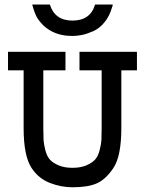

<svg xmlns="http://www.w3.org/2000/svg" viewBox="-20 -793 626 829"><path d="M14.6 -569.3H262.7V-489.3H167V-240.2Q167 -208 168 -189.5Q168.9 -170.9 175.8 -144.5Q182.6 -118.2 195.3 -104Q208 -89.8 232.9 -79.1Q257.8 -68.4 293 -68.4Q328.1 -68.4 353 -79.1Q377.9 -89.8 390.6 -104Q403.3 -118.2 410.2 -144.5Q417 -170.9 418 -189.5Q418.9 -208 418.9 -240.2V-489.3H323.2V-569.3H571.3V-489.3H503.9V-240.2Q503.9 -117.2 468.8 -66.4Q436.5 -18.6 398.4 -1.5Q360.4 15.6 293 15.6Q243.2 15.6 194.8 -3.4Q146.5 -22.5 117.2 -66.4Q82 -118.2 82 -240.2V-489.3H14.6ZM119.1 -773.4H195.3Q216.8 -704.1 293 -704.1Q370.1 -704.1 390.6 -773.4H466.8Q466.8 -767.6 463.9 -761.7Q453.1 -723.6 431.2 -696.8Q409.2 -669.9 382.3 -658.2Q355.5 -646.5 334 -642.1Q312.5 -637.7 293 -637.7Q193.4 -637.7 142.6 -712.9Q129.9 -732.4 119.1 -773.4Z"/></svg>

Font: Thabit-Bold
Style: Bold
Weight: 700
Designer: Regenerated by Nadim Shaikli
Foundry: MAK Alagha
Version: 0.01